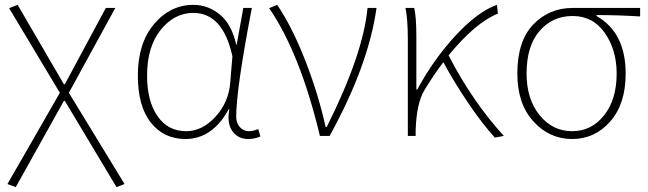

<svg xmlns="http://www.w3.org/2000/svg" viewBox="-20 -560 2669 791"><path d="M44.9 210.9 10.7 198.2 226.6 -177.7 17.6 -526.4 52.7 -540 243.2 -212.9H247.1L416 -527.3H455.1L263.7 -177.7L493.2 198.2L460 210.9L247.1 -144.5H243.2Z M744.1 12.7Q655.3 12.7 601.6 -54.7Q547.9 -122.1 547.9 -249Q547.9 -381.8 614.7 -460.9Q681.6 -540 777.3 -540Q836.9 -540 885.7 -500Q934.6 -460 953.1 -376H955.1L982.4 -527.3H1017.6Q953.1 -192.4 953.1 -79.1Q953.1 -52.7 968.3 -36.1Q983.4 -19.5 1005.9 -19.5Q1022.5 -19.5 1043.9 -28.3L1052.7 2Q1029.3 12.7 1002.9 12.7Q960.9 12.7 937.5 -19.5Q914.1 -51.8 924.8 -109.4H921.9Q854.5 12.7 744.1 12.7ZM747.1 -19.5Q813.5 -19.5 868.2 -79.6Q922.9 -139.6 928.7 -221.7L937.5 -328.1Q898.4 -506.8 776.4 -506.8Q698.2 -506.8 642.1 -437Q585.9 -367.2 585.9 -249Q585.9 -143.6 628.9 -81.5Q671.9 -19.5 747.1 -19.5Z M1297.9 0Q1216.8 -339.8 1088.9 -526.4L1122.1 -540Q1184.6 -447.3 1238.8 -307.6Q1293 -168 1321.3 -37.1H1326.2Q1476.6 -337.9 1494.1 -527.3H1531.2Q1498 -290 1337.9 0Z M2055.7 0 2018.6 6.8Q1966.8 -49.8 1907.2 -138.2Q1847.7 -226.6 1806.6 -303.7Q1768.6 -254.9 1728.5 -188.5Q1696.3 -135.7 1692.4 -24.4V0H1660.2V-396.5Q1660.2 -481.4 1650.4 -527.3H1686.5Q1695.3 -490.2 1695.3 -409.2V-191.4H1699.2Q1766.6 -316.4 1857.9 -414.6Q1949.2 -512.7 2027.3 -540L2031.2 -503.9Q1938.5 -466.8 1828.1 -332Q1924.8 -143.6 2055.7 0Z M2111.3 -256.8Q2111.3 -390.6 2176.8 -459Q2242.2 -527.3 2339.8 -527.3H2617.2V-492.2Q2526.4 -498 2437.5 -498V-494.1Q2557.6 -425.8 2557.6 -256.8Q2557.6 -131.8 2494.1 -59.6Q2430.7 12.7 2336.9 12.7Q2243.2 12.7 2177.2 -60.1Q2111.3 -132.8 2111.3 -256.8ZM2520.5 -256.8Q2520.5 -354.5 2471.7 -424.3Q2422.9 -494.1 2338.9 -494.1Q2255.9 -494.1 2202.6 -432.1Q2149.4 -370.1 2149.4 -256.8Q2149.4 -151.4 2203.1 -85.4Q2256.8 -19.5 2336.9 -19.5Q2417 -19.5 2468.8 -85Q2520.5 -150.4 2520.5 -256.8Z"/></svg>

Font: Bpmf Zihi Sans ExtraLight
Style: ExtraLight
Weight: 250
Foundry: But Ko
Version: Version 1.320